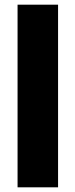

<svg xmlns="http://www.w3.org/2000/svg" viewBox="-20 -800 322 820"><path d="M55 -780H228V0H55Z"/></svg>

Font: Jost* Heavy
Style: Regular
Weight: 800
Version: Version 3.7